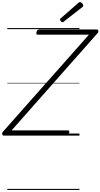

<svg xmlns="http://www.w3.org/2000/svg" viewBox="-70 -1299 962 1839"><path d="M-34 0Q-41 0 -45.5 -6Q-50 -12 -49.5 -20.5Q-49 -29 -43 -36L782 -967H292Q282 -967 279 -973.5Q276 -980 280 -993Q284 -1006 290 -1011.5Q296 -1017 306 -1017H857Q868 -1017 871.5 -1004.5Q875 -992 864 -981L41 -50H580Q591 -50 593 -44Q595 -38 592 -25Q589 -12 583 -6Q577 0 566 0ZM529 -1086Q522 -1086 513.5 -1095Q505 -1104 505 -1110Q505 -1113 505.5 -1116Q506 -1119 511 -1123L679 -1270Q684 -1274 687 -1276.5Q690 -1279 695 -1279Q702 -1279 709.5 -1274Q717 -1269 722 -1261Q727 -1253 727 -1247Q727 -1243 726 -1239.5Q725 -1236 719 -1231L543 -1094Q539 -1090 536 -1088Q533 -1086 529 -1086ZM0 510H691V520H0ZM0 -20H691V0H0ZM0 -505H691V-500H0ZM0 -1030H691V-1020H0Z"/></svg>

Font: Playwrite CO Guides
Style: Regular
Weight: 400
Designer: Veronika Burian, José Scaglione
Foundry: TypeTogether
Version: Version 1.003